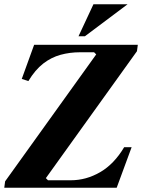

<svg xmlns="http://www.w3.org/2000/svg" viewBox="-34 -880 666 900"><path d="M-14 0 -10 -30 417 -625 407 -635H341Q293 -635 249.5 -623Q206 -611 168.5 -582Q131 -553 99 -500L68 -510L126 -670H612L608 -640L181 -45L191 -35H298Q370 -35 435.5 -73Q501 -111 548 -190H583L513 0ZM564 -860 364 -710H334L404 -860Z"/></svg>

Font: Brygada 1918
Style: Bold Italic
Weight: 700
Italic angle: -8°
Designer: Mateusz Machalski | Borys Kosmynka | Przemek Hoffer
Foundry: NIEPODLEGLA 2018
Version: Version 3.006